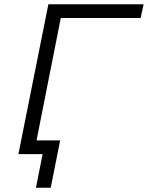

<svg xmlns="http://www.w3.org/2000/svg" viewBox="-20 -720 691 897"><path d="M637 -636H264L138 0H66L206 -700H651ZM261 -64 217 157H148L179 0H66L80 -64Z"/></svg>

Font: Montserrat Alternates
Style: Italic
Weight: 400
Italic angle: -11.3°
Designer: Julieta Ulanovsky
Foundry: Julieta Ulanovsky
Version: Version 7.200